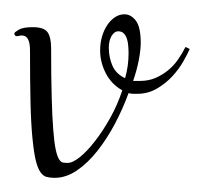

<svg xmlns="http://www.w3.org/2000/svg" viewBox="-28 -253 287 270"><path d="M66.9 -23.9Q74.2 -23.9 84.5 -32.2Q94.7 -40.5 105.7 -54.7Q116.7 -68.8 127 -87.2Q137.2 -105.5 144 -126Q128.9 -134.3 120.8 -149.9Q112.8 -165.5 112.8 -182.1Q112.8 -192.4 115.5 -201.7Q118.2 -210.9 123 -218Q127.9 -225.1 134 -229Q140.1 -232.9 147 -232.9Q156.2 -232.9 163.1 -223.9Q169.9 -214.8 169.9 -192.9Q169.9 -182.6 167.2 -168.7Q164.6 -154.8 159.2 -139.2H168.9Q180.7 -139.2 190.4 -143.3Q200.2 -147.5 208.3 -154.1Q216.3 -160.6 222.4 -169.4Q228.5 -178.2 232.9 -187L238.8 -184.1Q235.8 -177.2 229.7 -166.5Q223.6 -155.8 214.4 -145.8Q205.1 -135.7 192.6 -128.4Q180.2 -121.1 165 -121.1Q162.1 -121.1 159.2 -121.1Q156.2 -121.1 152.8 -122.1Q145 -100.6 133.8 -79.3Q122.6 -58.1 109.1 -41Q95.7 -23.9 80.3 -13.4Q64.9 -2.9 48.8 -2.9Q42.5 -2.9 37.6 -4.2Q32.7 -5.4 28.8 -11Q24.9 -16.6 22.2 -27.8Q19.5 -39.1 17.6 -59.1Q15.6 -79.1 14.9 -109.1Q14.2 -139.2 14.2 -182.1Q14.2 -203.1 2.9 -203.1Q0.5 -203.1 -1.2 -202.6Q-2.9 -202.1 -3.9 -202.1Q-7.8 -202.1 -7.8 -206.1Q-7.8 -207.5 -1.7 -211.2Q4.4 -214.8 18.1 -214.8Q33.7 -214.8 38.8 -207.8Q43.9 -200.7 43.9 -185.1Q43.9 -144 44.7 -116.2Q45.4 -88.4 46.9 -70.3Q48.3 -52.2 50.3 -43Q52.2 -33.7 54.9 -29.3Q57.6 -24.9 60.5 -24.4Q63.5 -23.9 66.9 -23.9ZM125 -186Q125 -172.4 130.1 -160.6Q135.3 -148.9 147.9 -143.1Q150.4 -151.9 151.6 -160.4Q152.8 -168.9 152.8 -178.2Q152.8 -183.1 152.3 -188.7Q151.9 -194.3 150.4 -198.7Q148.9 -203.1 146 -206.1Q143.1 -209 138.2 -209Q132.8 -209 128.9 -202.4Q125 -195.8 125 -186Z"/></svg>

Font: Stalemate
Style: Regular
Weight: 400
Designer: Astigmatic (AOETI)
Foundry: Astigmatic (AOETI)
Version: Version 001.000